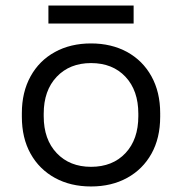

<svg xmlns="http://www.w3.org/2000/svg" viewBox="-20 -660 658 694"><path d="M309 14Q235 14 178.5 -17Q122 -48 90.5 -104.5Q59 -161 59 -238V-251Q59 -327 90.5 -384Q122 -441 178.5 -472Q235 -503 309 -503Q383 -503 439.5 -472Q496 -441 527.5 -384Q559 -327 559 -251V-238Q559 -161 527.5 -104.5Q496 -48 439.5 -17Q383 14 309 14ZM309 -57Q387 -57 433.5 -106.5Q480 -156 480 -240V-249Q480 -333 433.5 -382.5Q387 -432 309 -432Q232 -432 185 -382.5Q138 -333 138 -249V-240Q138 -156 185 -106.5Q232 -57 309 -57ZM155 -575V-640H463V-575Z"/></svg>

Font: Space Grotesk Light
Style: Regular
Weight: 400
Version: Version 2.000